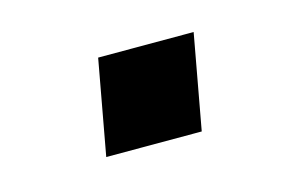

<svg xmlns="http://www.w3.org/2000/svg" viewBox="-37 -491 406 268"><g transform="rotate(-15 166.5 -357.5)"><path d="M91 -289 116 -426H254L229 -289Z"/></g></svg>

Font: Archivo VF Beta
Style: Italic
Weight: 400
Italic angle: -10°
Designer: Hector Gatti
Foundry: Omnibus-Type
Version: Version 1.002